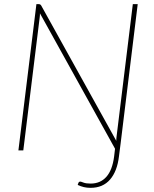

<svg xmlns="http://www.w3.org/2000/svg" viewBox="-20 -723 738 923"><path d="M560 -34.5 552 28Q543.5 100.5 509 140.2Q474.5 180 415.5 180Q398 180 383.2 176.5Q368.5 173 353.5 166L357 156Q359 152 361.2 151Q363.5 150 365.5 150Q369.5 150 381.5 154.8Q393.5 159.5 415.5 159.5Q462.5 159.5 491.2 127.2Q520 95 528.5 30L533 -8L172 -659Q172 -654 171.8 -649.5Q171.5 -645 171 -641L92 0H68.5L155 -703H167Q174 -703 178 -696.5L539 -46Q539 -50.5 539.2 -55Q539.5 -59.5 540 -63.5L618.5 -703H642Z"/></svg>

Font: Lato ExtraLight
Style: Italic
Weight: 275
Italic angle: -7°
Designer: Lukasz Dziedzic with Adam Twardoch and Botio Nikoltchev
Foundry: tyPoland Lukasz Dziedzic
Version: Version 2.015; 2015-08-06; http://www.latofonts.com/